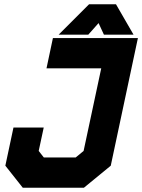

<svg xmlns="http://www.w3.org/2000/svg" viewBox="-20 -878 665 898"><path d="M86.5 0 5 -103 43 -281.5H184.5L161 -172L185 -141.5H334L371 -172L453.5 -558.5H197.5L227.5 -700H625L498 -103L372.5 0ZM137 -73.5H354L439 -143L542.5 -629.5H284H542.5L439 -143L354 -73.5H137L83.5 -141.5L99.5 -216L83.5 -141.5ZM396.5 -858H522.5L604.5 -716H466L441 -770L393 -716H254.5ZM422 -819 367 -761 422 -819H479L509 -761L479 -819Z"/></svg>

Font: Tourney Thin Black
Style: Italic
Weight: 900
Italic angle: -12°
Version: Version 1.015